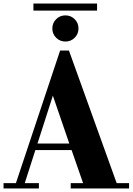

<svg xmlns="http://www.w3.org/2000/svg" viewBox="-20 -1005 750 1086"><path d="M529 -945H169V-985H529ZM276 -844Q276 -875 297.5 -896.5Q319 -918 350 -918Q381 -918 402.5 -896.5Q424 -875 424 -844Q424 -813 402.5 -791.5Q381 -770 350 -770Q319 -770 297.5 -791.5Q276 -813 276 -844ZM385 -156H180L120 31H200V61H0V31H70L320 -719H370L640 31H710V61H380V31H450ZM192 -193H372L279 -464Z"/></svg>

Font: Cafe24 ClassicType
Style: Regular
Weight: 400
Designer: Cafe24 thkim, hmlim, mnelim & 4IR
Foundry: Cafe24
Version: Version 1.000